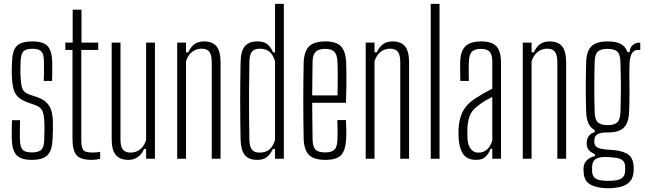

<svg xmlns="http://www.w3.org/2000/svg" viewBox="-20 -820 3332 992"><path d="M144 6Q87.5 6 65 -19Q42.5 -44 41 -101.5Q40.5 -122.5 40.5 -147.5Q40.5 -172.5 42 -199H83.5Q82.5 -169 82.5 -144.2Q82.5 -119.5 83 -98.5Q84 -59.5 97.2 -46Q110.5 -32.5 144 -32.5Q179 -32.5 193.2 -46Q207.5 -59.5 208.5 -98.5Q209 -113.5 209.2 -127Q209.5 -140.5 209.8 -153.8Q210 -167 209.5 -180Q208.5 -223 200 -244.8Q191.5 -266.5 163.5 -276.5L122.5 -291Q91 -302.5 73.5 -319Q56 -335.5 49.2 -362.8Q42.5 -390 41 -434Q40.5 -451.5 41 -466Q41.5 -480.5 42 -497.5Q43 -556 65.5 -581Q88 -606 147 -606Q204.5 -606 226.5 -581.2Q248.5 -556.5 250 -498.5Q250 -478.5 250 -453.8Q250 -429 249 -402H206Q207 -421 207.2 -438.8Q207.5 -456.5 207.2 -472.8Q207 -489 207 -502Q206.5 -540.5 193.8 -554.2Q181 -568 147 -568Q113 -568 100.5 -554.2Q88 -540.5 86.5 -502Q86 -483 85.5 -468.8Q85 -454.5 85.5 -436.5Q87 -394.5 93.2 -369Q99.5 -343.5 130.5 -332L171 -318.5Q213.5 -304.5 233.5 -274Q253.5 -243.5 253.5 -181.5Q253.5 -163 253.2 -141.2Q253 -119.5 251.5 -100.5Q249.5 -44 226.2 -19Q203 6 144 6Z M454 6Q395 6 374.8 -19Q354.5 -44 354.5 -101.5V-562H317.5V-600H355.5V-770H401V-600H487.5V-562H400V-98Q400 -59.5 409.5 -45.8Q419 -32 455.5 -32Q470.5 -32 478.8 -32.8Q487 -33.5 497.5 -35.5V1Q488 3 476.8 4.5Q465.5 6 454 6Z M643.5 6Q600 6 578.5 -19Q557 -44 557 -100.5V-600H602.5V-98Q602.5 -62.5 615 -47Q627.5 -31.5 655 -31.5Q682.5 -31.5 704 -48.5Q725.5 -65.5 735 -97V-600H780.5V0H735V-50.5H724.5Q712.5 -23 691.8 -8.5Q671 6 643.5 6Z M895.5 0V-600H941V-549.5H952.5Q965 -577 984.5 -591.5Q1004 -606 1034 -606Q1077 -606 1098 -581.5Q1119 -557 1119.5 -500V0H1074V-502Q1073.5 -538 1061 -553.2Q1048.5 -568.5 1021 -568.5Q993.5 -568.5 972.2 -551.8Q951 -535 941 -503V0Z M1309 6Q1265 6 1244.8 -19Q1224.5 -44 1223 -100.5Q1222 -148 1221.5 -196.5Q1221 -245 1221 -294.5Q1221 -344 1221.5 -395.2Q1222 -446.5 1223 -500Q1224.5 -557 1245.5 -581.5Q1266.5 -606 1310 -606Q1341.5 -606 1359.8 -592.5Q1378 -579 1391 -549.5H1401V-800H1446.5V0H1401V-50.5H1390Q1377 -23 1358.8 -8.5Q1340.5 6 1309 6ZM1321 -31.5Q1351.5 -31.5 1371.2 -47Q1391 -62.5 1401 -97V-503Q1391 -538 1371.5 -553.2Q1352 -568.5 1321.5 -568.5Q1294.5 -568.5 1282 -553.2Q1269.5 -538 1268.5 -502Q1267 -427.5 1266.8 -359.2Q1266.5 -291 1266.8 -226.8Q1267 -162.5 1268.5 -98Q1269.5 -62.5 1281.5 -47Q1293.5 -31.5 1321 -31.5Z M1661 6Q1602 6 1576.8 -19Q1551.5 -44 1549 -101.5Q1548 -148 1547.5 -197.8Q1547 -247.5 1547 -299Q1547 -350.5 1547.5 -400.5Q1548 -450.5 1549 -497.5Q1551.5 -556 1577.5 -581Q1603.5 -606 1661 -606Q1716.5 -606 1741 -581.2Q1765.5 -556.5 1768.5 -499Q1769 -482.5 1769.5 -452Q1770 -421.5 1769.8 -380Q1769.5 -338.5 1767.5 -289H1593Q1593 -245.5 1593.8 -199.2Q1594.5 -153 1595 -98.5Q1596 -60 1611 -46.2Q1626 -32.5 1660 -32.5Q1693.5 -32.5 1707.8 -46.2Q1722 -60 1723.5 -98.5Q1724.5 -118.5 1724.2 -143.8Q1724 -169 1723 -199.5H1767.5Q1769 -172.5 1769.2 -147.5Q1769.5 -122.5 1768.5 -101.5Q1765.5 -44 1742.5 -19Q1719.5 6 1661 6ZM1593 -327H1724Q1724.5 -363 1724.8 -397.5Q1725 -432 1724.8 -459.5Q1724.5 -487 1723.5 -502Q1721.5 -537.5 1707.2 -552.5Q1693 -567.5 1661 -567.5Q1626.5 -567.5 1611.2 -552.5Q1596 -537.5 1595 -502Q1594.5 -452.5 1593.8 -410Q1593 -367.5 1593 -327Z M1869.5 0V-600H1915V-549.5H1926.5Q1939 -577 1958.5 -591.5Q1978 -606 2008 -606Q2051 -606 2072 -581.5Q2093 -557 2093.5 -500V0H2048V-502Q2047.5 -538 2035 -553.2Q2022.5 -568.5 1995 -568.5Q1967.5 -568.5 1946.2 -551.8Q1925 -535 1915 -503V0Z M2205.5 0V-800H2251V0Z M2440 6Q2396 6 2375 -21.5Q2354 -49 2350 -99.5Q2349.5 -113 2349 -126Q2348.5 -139 2349 -152Q2351 -185.5 2359 -213.8Q2367 -242 2385.2 -266.2Q2403.5 -290.5 2436.5 -312Q2456.5 -325 2478.8 -337.8Q2501 -350.5 2523.5 -361.5V-501.5Q2523.5 -537 2510.2 -552.2Q2497 -567.5 2463.5 -567.5Q2434.5 -567.5 2419.2 -554Q2404 -540.5 2402.5 -502Q2402 -489.5 2401.8 -472.2Q2401.5 -455 2401.8 -436.5Q2402 -418 2402.5 -402H2358.5Q2358 -425 2357.5 -451.5Q2357 -478 2357.5 -499Q2358.5 -537 2370 -560.5Q2381.5 -584 2405 -595Q2428.5 -606 2465.5 -606Q2504 -606 2526.5 -594.5Q2549 -583 2558.8 -558.5Q2568.5 -534 2568.5 -494.5V0H2523.5V-51H2514Q2505 -25 2488 -9.5Q2471 6 2440 6ZM2451.5 -31.5Q2478.5 -31.5 2496.2 -47.2Q2514 -63 2523.5 -94V-319Q2506.5 -311 2488 -300.5Q2469.5 -290 2444.5 -270Q2415 -246.5 2405.5 -217.8Q2396 -189 2394.5 -152Q2394.5 -143.5 2394.8 -129.8Q2395 -116 2395.5 -102Q2398 -68 2412.8 -49.8Q2427.5 -31.5 2451.5 -31.5Z M2681 0V-600H2726.5V-549.5H2738Q2750.5 -577 2770 -591.5Q2789.5 -606 2819.5 -606Q2862.5 -606 2883.5 -581.5Q2904.5 -557 2905 -500V0H2859.5V-502Q2859 -538 2846.5 -553.2Q2834 -568.5 2806.5 -568.5Q2779 -568.5 2757.8 -551.8Q2736.5 -535 2726.5 -503V0Z M3122 152.5Q3066 152.5 3031.8 134.2Q2997.5 116 2995.5 70Q2995.5 66 2995 61.5Q2994.5 57 2994.5 51.5Q2996 21.5 3014 6Q3032 -9.5 3053.5 -13V-24Q3033.5 -32 3023 -43.8Q3012.5 -55.5 3011.5 -73.5Q3011.5 -77.5 3011.5 -80.2Q3011.5 -83 3011.5 -86.5Q3012.5 -106.5 3024.8 -120.5Q3037 -134.5 3052.5 -136.5V-148Q3031 -159.5 3020.2 -183Q3009.5 -206.5 3008.5 -243Q3007.5 -280 3007 -309Q3006.5 -338 3006.5 -365Q3006.5 -392 3007 -423.8Q3007.5 -455.5 3008.5 -497.5Q3009.5 -536.5 3021 -560.2Q3032.5 -584 3056.5 -595Q3080.5 -606 3119 -606Q3162.5 -606 3187.2 -593Q3212 -580 3222 -550.5H3233Q3234 -574.5 3249 -587.2Q3264 -600 3288 -600V-562H3274Q3255.5 -562 3244.2 -542.8Q3233 -523.5 3232.5 -486.5L3231.5 -433.5Q3232 -407 3232.2 -384.2Q3232.5 -361.5 3232.5 -340Q3232.5 -318.5 3232 -295Q3231.5 -271.5 3230.5 -243Q3229 -204.5 3217.5 -180.8Q3206 -157 3182 -146.2Q3158 -135.5 3119 -135.5Q3084.5 -136.5 3067.5 -126.8Q3050.5 -117 3050.5 -92.5V-86Q3051 -72.5 3058.8 -64.2Q3066.5 -56 3082.8 -52Q3099 -48 3124.5 -46.5Q3184.5 -44.5 3218 -27Q3251.5 -9.5 3254 42Q3254 47.5 3254 52.5Q3254 57.5 3254 63Q3252 98.5 3234.8 117.8Q3217.5 137 3188.2 144.8Q3159 152.5 3122 152.5ZM3123 114.5Q3148 114.5 3167.2 110.8Q3186.5 107 3198 95.5Q3209.5 84 3210 62Q3210 56.5 3210 52Q3210 47.5 3210 43Q3209.5 20 3198.2 9.8Q3187 -0.5 3167.8 -3.8Q3148.5 -7 3123 -8.5Q3085.5 -11.5 3062.8 -1.2Q3040 9 3039 43.5Q3039 48 3039 52.8Q3039 57.5 3039 62Q3039.5 85.5 3050.5 96.5Q3061.5 107.5 3080 111Q3098.5 114.5 3123 114.5ZM3119 -173.5Q3154 -173.5 3169 -187.5Q3184 -201.5 3185.5 -239.5Q3186.5 -269.5 3187.2 -301.8Q3188 -334 3188 -367.2Q3188 -400.5 3187.2 -434.5Q3186.5 -468.5 3185.5 -501.5Q3184 -540 3169 -553.8Q3154 -567.5 3119 -567.5Q3084 -567.5 3069 -553.8Q3054 -540 3052.5 -501.5Q3051.5 -468.5 3051 -434.5Q3050.5 -400.5 3050.5 -367.2Q3050.5 -334 3051 -301.8Q3051.5 -269.5 3052.5 -239.5Q3054 -201.5 3069.5 -187.5Q3085 -173.5 3119 -173.5Z"/></svg>

Font: Big Shoulders Display Thin Light
Style: Regular
Weight: 300
Version: Version 2.002